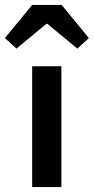

<svg xmlns="http://www.w3.org/2000/svg" viewBox="-59 -762 382 782"><path d="M72 0H191V-492H72ZM8 -564 130 -665H134L256 -564L303 -607L192 -742H72L-39 -607Z"/></svg>

Font: Source Sans Pro Semibold
Style: Regular
Weight: 600
Designer: Paul D. Hunt
Foundry: Adobe Systems Incorporated
Version: Version 3.006;hotconv 1.0.111;makeotfexe 2.5.65597